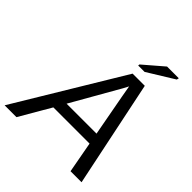

<svg xmlns="http://www.w3.org/2000/svg" viewBox="-272 -1019 1170 1170"><g transform="rotate(45 313.0 -433.5)"><path d="M622 0H527L490 -201H178L61 0H-41L374 -688H479ZM427 -544 414 -618Q409 -607 396 -584L219 -274H477ZM418 -747H363L364 -757L492 -867H593L590 -853Z"/></g></svg>

Font: Libra Sans
Style: Italic
Weight: 400
Italic angle: -12°
Foundry: Context Ltd
Version: Version 1.002